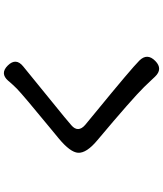

<svg xmlns="http://www.w3.org/2000/svg" viewBox="59 -890 881 1040"><g transform="rotate(-90 500.0 -369.5)"><path d="M690 31Q647 73 605 29L590 13Q570 -9 549 -30Q486 -94 261 -283Q190 -342 193 -388Q196 -430 269 -491L326 -538Q505 -685 540 -719Q561 -740 579 -761L583 -766Q623 -812 666 -768Q709 -724 661 -685L387 -462Q364 -443 342 -424Q321 -406 321.5 -387Q322 -368 344 -349Q366 -330 389 -312L412 -293Q649 -99 692 -56Q735 -13 690 31Z"/></g></svg>

Font: Resource Han Rounded KR Medium
Style: Regular
Weight: 500
Designer: Cyano Hao (round all glyphs); Ryoko NISHIZUKA 西塚涼子 (kana, bopomofo & ideographs); Paul D. Hunt (Latin, Greek & Cyrillic)
Foundry: Cyano Hao
Version: 0.990